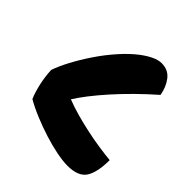

<svg xmlns="http://www.w3.org/2000/svg" viewBox="-184 -797 924 924"><g transform="rotate(45 278.5 -335.0)"><path d="M72 -108Q59 -138 49 -181.5Q39 -225 37 -271Q49 -307 74.5 -355Q100 -403 134 -453.5Q168 -504 207.5 -548.5Q247 -593 286 -623Q315 -645 341.5 -657.5Q368 -670 390 -670Q435 -670 460.5 -637.5Q486 -605 494 -558Q445 -515 400.5 -471Q356 -427 318 -384.5Q280 -342 251 -304.5Q222 -267 204 -238Q239 -224 283.5 -211.5Q328 -199 375 -189Q422 -179 466 -172.5Q510 -166 543 -163Q543 -81 517.5 -40.5Q492 0 418 0Q388 0 344 -8.5Q300 -17 251 -32.5Q202 -48 155 -67.5Q108 -87 72 -108Z"/></g></svg>

Font: Baloo Bhaijaan 2 ExtraBold
Style: Regular
Weight: 800
Designer: Sanskriti Dholi, Noopur Datye and Ek Type
Foundry: Ek Type
Version: Version 1.701